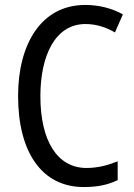

<svg xmlns="http://www.w3.org/2000/svg" viewBox="-20 -745 542 775"><path d="M325 -648C370 -648 410 -634 444 -614L476 -687C431 -712 379 -725 324 -725C145 -725 53 -565 53 -358C53 -129 150 10 318 10C374 10 416 1 455 -18V-94C416 -78 375 -67 329 -67C211 -67 143 -177 143 -357C143 -519 202 -648 325 -648Z"/></svg>

Font: Noto Sans Lao Looped Condensed
Style: Regular
Weight: 400
Width: 3
Designer: Mark Frömberg, Ben Mitchell
Foundry: The Fontpad Ltd
Version: Version 1.002